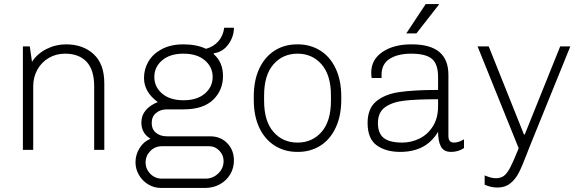

<svg xmlns="http://www.w3.org/2000/svg" viewBox="-20 -740 2863 948"><path d="M495 -329V0H445V-314Q445 -395 407.5 -435Q370 -475 301 -475Q257 -475 221 -454Q185 -433 164.5 -396Q144 -359 144 -314V0H93V-511H127L138 -435Q164 -475 209.5 -498Q255 -521 306 -521Q390 -521 442.5 -472.5Q495 -424 495 -329Z M997 -499Q1034 -509 1058 -536Q1082 -563 1087 -603H1135Q1135 -559 1107.5 -521Q1080 -483 1036 -477L1035 -473Q1081 -433 1081 -365Q1081 -294 1032 -247Q983 -200 886 -200H804Q772 -200 750.5 -182Q729 -164 729 -133Q729 -102 750 -84.5Q771 -67 804 -67H1017Q1069 -67 1102 -33Q1135 1 1135 52Q1135 90 1116.5 121Q1098 152 1065.5 170Q1033 188 992 188H775Q740 188 711 170Q682 152 665.5 123Q649 94 649 61Q649 24 669 -8.5Q689 -41 723 -55Q678 -82 678 -135Q678 -170 699.5 -195.5Q721 -221 759 -236Q691 -286 691 -355Q691 -399 713 -436.5Q735 -474 779 -497.5Q823 -521 886 -521Q951 -521 997 -499ZM742 -360Q742 -311 780.5 -278Q819 -245 886 -245Q953 -245 991.5 -278Q1030 -311 1030 -360Q1030 -409 991.5 -442Q953 -475 886 -475Q819 -475 780.5 -442Q742 -409 742 -360ZM779 -18Q746 -18 722.5 5.5Q699 29 699 62Q699 95 722.5 118.5Q746 142 779 142H995Q1031 142 1057.5 116.5Q1084 91 1084 55Q1084 26 1063 4Q1042 -18 1013 -18Z M1233 -248V-263Q1233 -344 1260.5 -402Q1288 -460 1336.5 -490.5Q1385 -521 1447 -521H1450Q1512 -521 1561 -490.5Q1610 -460 1637.5 -401.5Q1665 -343 1665 -263V-248Q1665 -168 1637.5 -109.5Q1610 -51 1561.5 -20.5Q1513 10 1451 10H1448Q1386 10 1337 -20.5Q1288 -51 1260.5 -109Q1233 -167 1233 -248ZM1614 -242V-269Q1614 -369 1568 -422Q1522 -475 1449 -475Q1376 -475 1330 -422Q1284 -369 1284 -269V-242Q1284 -142 1330 -89Q1376 -36 1449 -36Q1522 -36 1568 -89Q1614 -142 1614 -242Z M2194 -370V-69Q2194 -36 2221 -36Q2244 -36 2271 -52V-9Q2243 10 2207 10Q2171 10 2157 -16.5Q2143 -43 2143 -89Q2112 -38 2065.5 -14Q2019 10 1956 10Q1885 10 1840 -22.5Q1795 -55 1795 -133Q1795 -204 1837.5 -239.5Q1880 -275 1952.5 -285.5Q2025 -296 2143 -296V-360Q2143 -424 2112.5 -449.5Q2082 -475 2010 -475Q1944 -475 1904 -449.5Q1864 -424 1864 -371V-355H1815Q1813 -371 1813 -381Q1813 -446 1868.5 -483.5Q1924 -521 2010 -521H2014Q2104 -521 2149 -483.5Q2194 -446 2194 -370ZM1846 -132Q1846 -82 1874.5 -59Q1903 -36 1966 -36Q2011 -36 2051.5 -56Q2092 -76 2117.5 -116.5Q2143 -157 2143 -216V-250Q2037 -250 1976.5 -243Q1916 -236 1881 -210.5Q1846 -185 1846 -132ZM2147 -720V-717L2036 -575H1986L2082 -720Z M2567 -76H2571L2746 -511H2796L2594 -13Q2584 11 2580 23Q2558 81 2541.5 113Q2525 145 2499.5 165.5Q2474 186 2436 186Q2404 186 2373 172V126Q2406 140 2427 140Q2453 140 2468.5 128Q2484 116 2499 87.5Q2514 59 2541 -8L2338 -511H2393Z"/></svg>

Font: Chivo Thin
Style: Regular
Weight: 100
Designer: Hector Gatti
Foundry: Omnibus-Type
Version: Version 1.007